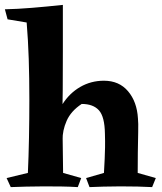

<svg xmlns="http://www.w3.org/2000/svg" viewBox="-25 -765 662 785"><path d="M232 -745Q232 -644 232 -555Q232 -466 231.5 -398Q231 -330 230 -291L233 -58L307 -37L293 0Q260 -2 227.5 -2.5Q195 -3 155 -3Q116 -3 82 -2Q48 -1 19 0L2 -37L89 -58Q92 -123 93.5 -201Q95 -279 95 -358Q95 -447 92.5 -524Q90 -601 84 -673L6 -686L-5 -727Q45 -728 106 -733Q167 -738 232 -745ZM400 -435Q462 -435 498.5 -392Q535 -349 539 -281Q541 -263 540 -224.5Q539 -186 538.5 -141Q538 -96 538 -58L612 -37L597 0Q543 -3 467 -3Q429 -3 398 -2Q367 -1 341 0L327 -37L400 -58Q402 -92 403 -115.5Q404 -139 404.5 -162.5Q405 -186 404 -218Q403 -288 379.5 -314Q356 -340 309 -340Q265 -311 247.5 -271Q230 -231 231 -193L195 -237Q202 -294 230.5 -339Q259 -384 303 -409.5Q347 -435 400 -435Z"/></svg>

Font: Alkalami
Style: Regular
Weight: 400
Designer: Becca Hirsbrunner Spalinger
Foundry: SIL International
Version: Version 2.000